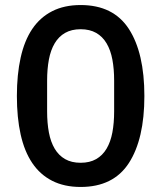

<svg xmlns="http://www.w3.org/2000/svg" viewBox="-20 -730 640 762"><path d="M300 12Q235 12 187 -12.5Q139 -37 108 -83Q77 -129 62 -196Q47 -263 47 -349Q47 -434 62 -501.5Q77 -569 108 -615Q139 -661 187 -685.5Q235 -710 300 -710Q430 -710 491.5 -615Q553 -520 553 -349Q553 -178 491.5 -83Q430 12 300 12ZM300 -84Q336 -84 361.5 -98.5Q387 -113 403 -140Q419 -167 426 -204.5Q433 -242 433 -288V-410Q433 -456 426 -493.5Q419 -531 403 -558Q387 -585 361.5 -599.5Q336 -614 300 -614Q264 -614 238.5 -599.5Q213 -585 197 -558Q181 -531 174 -493.5Q167 -456 167 -410V-288Q167 -242 174 -204.5Q181 -167 197 -140Q213 -113 238.5 -98.5Q264 -84 300 -84Z"/></svg>

Font: IBM Plex Sans Thai Medm
Style: Regular
Weight: 500
Designer: Mike Abbink, Paul van der Laan, Pieter van Rosmalen, Ben Mitchell, Mark Frömberg
Foundry: Bold Monday
Version: Version 1.2